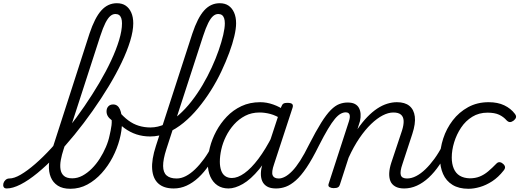

<svg xmlns="http://www.w3.org/2000/svg" viewBox="-201 -1154 3227 1193"><path d="M-159 17Q-174 17 -178.5 7.5Q-183 -2 -180 -14Q-177 -26 -167 -35.5Q-157 -45 -143 -45Q-113 -45 -72 -69Q-31 -93 17.5 -135Q66 -177 118 -233.5Q170 -290 222.5 -356.5Q275 -423 324 -494.5Q373 -566 415.5 -638Q458 -710 489.5 -777.5Q521 -845 539 -904.5Q557 -964 557 -1009Q557 -1022 567 -1029Q577 -1036 591.5 -1036Q606 -1036 616.5 -1029Q627 -1022 627 -1009Q627 -962 608 -899.5Q589 -837 554.5 -765Q520 -693 474 -617Q428 -541 374 -464.5Q320 -388 262 -317Q204 -246 146 -185.5Q88 -125 32 -79Q-24 -33 -73 -8Q-122 17 -159 17ZM236 19Q188 19 158 -0.5Q128 -20 114.5 -53Q101 -86 103 -128.5Q105 -171 121 -219L355 -945Q388 -1044 428.5 -1089Q469 -1134 525 -1134Q558 -1134 580 -1119Q602 -1104 614.5 -1076Q627 -1048 627 -1009Q627 -993 616.5 -985.5Q606 -978 591.5 -978Q577 -978 567 -985.5Q557 -993 557 -1009Q557 -1028 552.5 -1041Q548 -1054 539 -1060.5Q530 -1067 516 -1067Q499 -1067 484 -1054Q469 -1041 454 -1011.5Q439 -982 422 -930L194 -226Q183 -193 177 -160.5Q171 -128 175 -102Q179 -76 196.5 -61Q214 -46 248 -46Q281 -46 311.5 -62.5Q342 -79 369.5 -106.5Q397 -134 419 -168.5Q441 -203 457 -240.5Q473 -278 480 -313Q483 -327 486.5 -343Q490 -359 492 -376Q494 -393 493 -407Q476 -420 468.5 -433Q461 -446 461 -462Q461 -481 472 -493Q483 -505 502 -505Q517 -505 527.5 -497Q538 -489 544.5 -474Q551 -459 554 -439Q557 -419 557 -394Q557 -344 542 -287.5Q527 -231 499 -177Q471 -123 431 -78.5Q391 -34 342 -7.5Q293 19 236 19Z M732 -306Q687 -306 647 -319Q607 -332 570.5 -359Q534 -386 500 -430Q491 -439 493.5 -448.5Q496 -458 503.5 -464Q511 -470 520 -470.5Q529 -471 535 -465Q565 -429 596 -406Q627 -383 661.5 -372.5Q696 -362 734 -362Q780 -362 824.5 -383Q869 -404 910 -440Q951 -476 988.5 -524Q1026 -572 1057.5 -625.5Q1089 -679 1114.5 -734.5Q1140 -790 1158 -842Q1176 -894 1186 -937Q1196 -980 1196 -1009Q1196 -1023 1206 -1030Q1216 -1037 1230.5 -1037Q1245 -1037 1255.5 -1030Q1266 -1023 1266 -1009Q1266 -976 1255 -929Q1244 -882 1223.5 -826.5Q1203 -771 1174.5 -710.5Q1146 -650 1109.5 -592Q1073 -534 1030 -482Q987 -430 939.5 -391Q892 -352 839.5 -329Q787 -306 732 -306Z M878 17Q817 17 783 -13.5Q749 -44 744.5 -103Q740 -162 768 -248L994 -945Q1027 -1044 1067.5 -1089Q1108 -1134 1164 -1134Q1197 -1134 1219 -1119Q1241 -1104 1253.5 -1076Q1266 -1048 1266 -1009Q1266 -994 1255.5 -986Q1245 -978 1230.5 -978Q1216 -978 1206 -986Q1196 -994 1196 -1009Q1196 -1028 1191.5 -1041Q1187 -1054 1178 -1060.5Q1169 -1067 1155 -1067Q1138 -1067 1123 -1054Q1108 -1041 1093 -1011.5Q1078 -982 1061 -930L833 -228Q812 -163 812.5 -122.5Q813 -82 834.5 -63.5Q856 -45 896 -45Q908 -45 913.5 -35.5Q919 -26 916.5 -14Q914 -2 904.5 7.5Q895 17 878 17Z M879 17Q866 17 860.5 7.5Q855 -2 857 -14Q859 -26 869 -35.5Q879 -45 897 -45Q925 -45 954 -60Q983 -75 1011.5 -102.5Q1040 -130 1067 -167Q1094 -204 1117 -249Q1123 -261 1134 -260.5Q1145 -260 1152.5 -251.5Q1160 -243 1156 -231Q1129 -174 1098 -128.5Q1067 -83 1032 -50.5Q997 -18 958.5 -0.5Q920 17 879 17Z M1219 17Q1179 17 1150.5 -2Q1122 -21 1106 -56.5Q1090 -92 1090 -141Q1090 -186 1103 -237.5Q1116 -289 1142.5 -338.5Q1169 -388 1208 -429Q1247 -470 1299 -494.5Q1351 -519 1416 -519Q1456 -519 1497 -504.5Q1538 -490 1570 -466L1556 -410Q1513 -437 1478.5 -446Q1444 -455 1412 -455Q1362 -455 1322.5 -434.5Q1283 -414 1253 -380.5Q1223 -347 1203 -306.5Q1183 -266 1174 -225Q1165 -184 1165 -149Q1165 -119 1173 -95.5Q1181 -72 1198 -60Q1215 -48 1240 -48Q1276 -48 1318 -78Q1360 -108 1404.5 -167Q1449 -226 1493 -313L1514 -273Q1463 -167 1410 -103Q1357 -39 1308 -11Q1259 17 1219 17ZM1513 17Q1479 17 1458 4.5Q1437 -8 1428 -29.5Q1419 -51 1420 -78.5Q1421 -106 1431 -139L1546 -489Q1552 -505 1560 -510Q1568 -515 1584 -515Q1609 -515 1615.5 -506.5Q1622 -498 1616 -482L1502 -134Q1485 -85 1493 -65Q1501 -45 1531 -45Q1543 -45 1548 -35.5Q1553 -26 1551.5 -14Q1550 -2 1540.5 7.5Q1531 17 1513 17Z M1515 17Q1504 17 1500.5 7.5Q1497 -2 1500 -14Q1503 -26 1511.5 -35.5Q1520 -45 1532 -45Q1549 -45 1570 -56Q1591 -67 1614.5 -91Q1638 -115 1664 -155.5Q1690 -196 1719 -255Q1762 -339 1794.5 -391Q1827 -443 1854.5 -470.5Q1882 -498 1907.5 -507.5Q1933 -517 1958 -517Q1969 -517 1972 -507.5Q1975 -498 1972 -486Q1969 -474 1962.5 -465Q1956 -456 1947 -456Q1932 -456 1915.5 -447Q1899 -438 1880 -415.5Q1861 -393 1836.5 -352Q1812 -311 1780 -248Q1739 -165 1704 -113Q1669 -61 1637 -33Q1605 -5 1575.5 6Q1546 17 1515 17Z M2310 17Q2276 17 2254.5 4.5Q2233 -8 2224.5 -29.5Q2216 -51 2217.5 -79.5Q2219 -108 2230 -142L2297 -343Q2308 -378 2307 -403Q2306 -428 2290.5 -441.5Q2275 -455 2243 -455Q2212 -455 2177 -437Q2142 -419 2105 -383.5Q2068 -348 2032.5 -296Q1997 -244 1965 -174L1911 -7Q1908 4 1899.5 9.5Q1891 15 1872 15Q1858 15 1847 9Q1836 3 1841 -12L1967 -400Q1976 -428 1971 -442Q1966 -456 1947 -456Q1935 -456 1930 -465Q1925 -474 1926.5 -486Q1928 -498 1936.5 -507.5Q1945 -517 1959 -517Q1987 -517 2004 -508Q2021 -499 2029.5 -483Q2038 -467 2039.5 -446.5Q2041 -426 2036 -402L2020 -351Q2050 -395 2081 -427Q2112 -459 2143 -479.5Q2174 -500 2205 -509.5Q2236 -519 2265 -519Q2315 -519 2343 -496Q2371 -473 2376.5 -429.5Q2382 -386 2361 -322L2300 -136Q2283 -87 2289.5 -66Q2296 -45 2328 -45Q2340 -45 2345 -35.5Q2350 -26 2348 -14Q2346 -2 2336.5 7.5Q2327 17 2310 17Z M2310 17Q2297 17 2291.5 7.5Q2286 -2 2288 -14Q2290 -26 2300 -35.5Q2310 -45 2328 -45Q2356 -45 2385 -60Q2414 -75 2442.5 -102.5Q2471 -130 2498 -167Q2525 -204 2548 -249Q2554 -261 2565 -260.5Q2576 -260 2583.5 -251.5Q2591 -243 2587 -231Q2560 -174 2529 -128.5Q2498 -83 2463 -50.5Q2428 -18 2389.5 -0.5Q2351 17 2310 17Z M2710 19Q2650 19 2610.5 -5.5Q2571 -30 2552 -73Q2533 -116 2533 -171Q2533 -232 2553 -293.5Q2573 -355 2612 -406Q2651 -457 2707.5 -488Q2764 -519 2835 -519Q2892 -519 2932.5 -499.5Q2973 -480 2998 -447Q3008 -434 3005 -424Q3002 -414 2991 -405Q2979 -396 2968.5 -395.5Q2958 -395 2947 -406Q2928 -428 2900.5 -441Q2873 -454 2828 -454Q2775 -454 2733.5 -428.5Q2692 -403 2664 -361Q2636 -319 2621 -270Q2606 -221 2606 -175Q2606 -136 2618.5 -106.5Q2631 -77 2656 -62Q2681 -47 2718 -46Q2752 -46 2779.5 -57Q2807 -68 2832 -89Q2857 -110 2884 -138Q2894 -148 2905.5 -146Q2917 -144 2926 -135Q2936 -126 2937 -116Q2938 -106 2928 -94Q2895 -52 2857 -27.5Q2819 -3 2781 8Q2743 19 2710 19Z"/></svg>

Font: Playwrite CU Light
Style: Regular
Weight: 300
Designer: Veronika Burian, José Scaglione
Foundry: TypeTogether
Version: Version 1.002